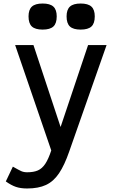

<svg xmlns="http://www.w3.org/2000/svg" viewBox="-20 -874 640 1090"><path d="M134 196Q97 196 70.5 187Q44 178 13 156L53 72Q86 91 100.5 97.5Q115 104 134 104Q171 104 195 93.5Q219 83 237 56Q255 29 271 -20L66 -618H170L324 -153L480 -618H585L373 -14Q346 64 315 110Q284 156 241 176Q198 196 134 196ZM438 -706Q396 -706 377 -723.5Q358 -741 358 -781Q358 -819 377 -836.5Q396 -854 438 -854Q480 -854 499 -836.5Q518 -819 518 -781Q518 -741 499 -723.5Q480 -706 438 -706ZM222 -706Q180 -706 161 -723.5Q142 -741 142 -781Q142 -819 161 -836.5Q180 -854 222 -854Q264 -854 283 -836.5Q302 -819 302 -781Q302 -741 283 -723.5Q264 -706 222 -706Z"/></svg>

Font: Victor Mono Thin
Style: Regular
Weight: 100
Monospace: yes
Designer: Rune Bjørnerås
Version: Version 1.561;gftools[0.9.30]